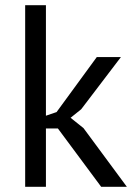

<svg xmlns="http://www.w3.org/2000/svg" viewBox="-20 -720 519 740"><path d="M203 -225H157V0H77V-700H157V-274L198 -288L353 -500H446L293 -299L252 -266L302 -226L469 0H370Z"/></svg>

Font: PTSans
Style: Regular
Weight: 400
Designer: A.Korolkova, O.Umpeleva, V.Yefimov
Foundry: ParaType Ltd
Version: Version 2.003W OFL